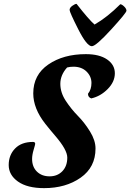

<svg xmlns="http://www.w3.org/2000/svg" viewBox="-20 -950 674 993"><path d="M602 -928Q610 -928 622 -916.5Q634 -905 634 -894.5Q634 -884 555 -797.5Q476 -711 455 -711Q429 -711 384.5 -799Q340 -887 340 -898.5Q340 -910 354 -920Q368 -930 376 -930Q440 -848 469 -823Q535 -861 602 -928ZM452 -441Q435 -447 435 -465Q453 -487 453 -521Q453 -555 427.5 -580Q402 -605 360 -605Q342 -605 327 -601Q292 -562 292 -516.5Q292 -471 320.5 -428Q349 -385 383 -350.5Q417 -316 445.5 -270Q474 -224 474 -182Q474 -85 397 -31Q320 23 208 23Q121 23 73 -11Q25 -45 25 -96.5Q25 -148 58 -182Q91 -216 151 -216Q162 -216 162 -206Q162 -202 154 -175.5Q146 -149 146 -128Q146 -87 171 -62.5Q196 -38 236.5 -38Q277 -38 302.5 -64.5Q328 -91 328 -135Q328 -175 266 -247Q240 -277 214 -310Q152 -389 152 -467Q152 -563 230 -616.5Q308 -670 424 -670Q494 -670 534 -642.5Q574 -615 574 -571Q574 -527 537 -489.5Q500 -452 452 -441Z"/></svg>

Font: Clara
Style: Regular
Weight: 400
Designer: Proyecto DEMO
Foundry: Proyecto DEMO
Version: Version 1.002